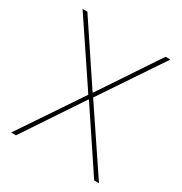

<svg xmlns="http://www.w3.org/2000/svg" viewBox="-170 -853 925 978"><g transform="rotate(30 292.5 -364.0)"><path d="M62.5 -727.5 291 -384.8H293.9L522.5 -727.5H550.8L306.6 -363.3L550.8 0H522.5L293.9 -342.8H291L62.5 0H34.2L278.3 -363.3L34.2 -727.5Z"/></g></svg>

Font: Inter Tight Thin
Style: Regular
Weight: 250
Designer: Rasmus Andersson
Foundry: rsms
Version: Version 3.004